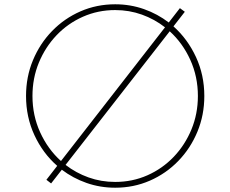

<svg xmlns="http://www.w3.org/2000/svg" viewBox="-20 -860 1075 896"><path d="M218.5 -4 268.5 -68Q320.5 -28.5 384 -6.2Q447.5 16 517.5 16Q604 16 679.5 -17Q755 -50 812 -108.8Q869 -167.5 901.2 -245.2Q933.5 -323 933.5 -412Q933.5 -510 894.5 -594Q855.5 -678 789.5 -737L842.5 -805L819.5 -822L767.5 -755Q715.5 -795 651.8 -817.5Q588 -840 517.5 -840Q431 -840 355.5 -807Q280 -774 223 -715.2Q166 -656.5 133.8 -579Q101.5 -501.5 101.5 -412Q101.5 -313.5 140.8 -229Q180 -144.5 247 -86L196.5 -21ZM131.5 -412Q131.5 -495.5 161.5 -568Q191.5 -640.5 244.2 -695.8Q297 -751 367.2 -782Q437.5 -813 517.5 -813Q583 -813 642.2 -791.8Q701.5 -770.5 750 -732.5L264.5 -108.5Q203.5 -163.5 167.5 -242.2Q131.5 -321 131.5 -412ZM517.5 -11Q452 -11 393.2 -32Q334.5 -53 286 -90.5L772 -714Q832.5 -659 868 -580.8Q903.5 -502.5 903.5 -412Q903.5 -329 873.5 -256.2Q843.5 -183.5 790.8 -128.2Q738 -73 668 -42Q598 -11 517.5 -11Z"/></svg>

Font: Spartan Thin
Style: Regular
Weight: 100
Designer: Matt Bailey, Mirko Velimirovic
Foundry: Matt Bailey
Version: Version 1.003; ttfautohint (v1.8.3)